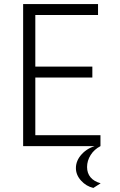

<svg xmlns="http://www.w3.org/2000/svg" viewBox="-20 -720 590 946"><path d="M94 -700H463V-646H154V-392H435V-338H154V-54H475V0H94ZM440 206Q405 198 379.5 170Q354 142 354 108Q354 71 383 39.5Q412 8 457 -3L475 0Q444 16 426.5 44Q409 72 409 103Q409 133 426 153.5Q443 174 476 183Z"/></svg>

Font: Moderustic Light
Style: Regular
Weight: 300
Designer: Tural Alisoy
Foundry: TAFT Foundry
Version: Version 2.120